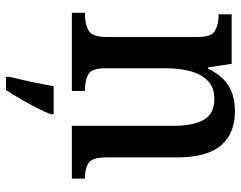

<svg xmlns="http://www.w3.org/2000/svg" viewBox="-102 -485 808 644"><g transform="rotate(90 302.0 -163.0)"><path d="M23 0V-44H30Q62 -44 83 -56.5Q104 -69 104 -116V-424Q104 -468 83.5 -480Q63 -492 33 -492H28V-536H194L206 -457H210Q236 -508 270.5 -527.5Q305 -547 354 -547Q427 -547 467.5 -500.5Q508 -454 508 -351V-116Q508 -69 526 -56.5Q544 -44 575 -44H579V0H402V-342Q402 -406 382 -442Q362 -478 312 -478Q273 -478 250.5 -455.5Q228 -433 218.5 -396.5Q209 -360 209 -318V-111Q209 -67 229 -55.5Q249 -44 280 -44H285V0ZM238 208Q246 176 254.5 136Q263 96 269 61H363V71Q355 92 341 119Q327 146 311.5 173Q296 200 282 221H238Z"/></g></svg>

Font: Noto Serif Khmer SemiCondensed Medium
Style: Regular
Weight: 500
Width: 4
Designer: Danh Hong and the Monotype Design Team
Foundry: Monotype Imaging Inc.
Version: Version 2.004; ttfautohint (v1.8.4.7-5d5b)